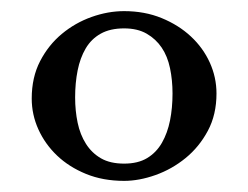

<svg xmlns="http://www.w3.org/2000/svg" viewBox="-20 -653 445 345"><path d="M203 -633Q240 -633 270.5 -620.5Q301 -608 323 -587.5Q345 -567 357 -540.5Q369 -514 369 -485Q369 -447 353.5 -418Q338 -389 313.5 -369Q289 -349 259.5 -338.5Q230 -328 203 -328Q165 -328 134.5 -340.5Q104 -353 82.5 -373.5Q61 -394 49 -420.5Q37 -447 37 -476Q37 -514 52 -543Q67 -572 91 -592Q115 -612 144.5 -622.5Q174 -633 203 -633ZM203 -359Q228 -359 244.5 -369Q261 -379 271 -396.5Q281 -414 285.5 -436.5Q290 -459 290 -485Q290 -509 285.5 -530.5Q281 -552 270.5 -567.5Q260 -583 243.5 -592.5Q227 -602 203 -602Q178 -602 161 -592.5Q144 -583 134 -566Q124 -549 119.5 -526.5Q115 -504 115 -478Q115 -454 119.5 -432.5Q124 -411 134.5 -394.5Q145 -378 161.5 -368.5Q178 -359 203 -359Z"/></svg>

Font: Alice
Style: Regular
Weight: 400
Designer: Cyreal (www.cyreal.org)
Foundry: Cyreal (www.cyreal.org)
Version: Version 1.010